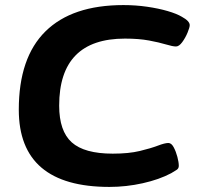

<svg xmlns="http://www.w3.org/2000/svg" viewBox="-20 -728 780 756"><path d="M411 8Q54 8 54 -296Q54 -501 159 -604.5Q264 -708 466 -708Q514 -708 559 -701.5Q604 -695 640 -684.5Q676 -674 696 -662Q727 -645 727 -629Q727 -620 718.5 -599.5Q710 -579 697.5 -562Q685 -545 673 -545Q660 -545 633.5 -553Q607 -561 567 -568.5Q527 -576 472 -576Q213 -576 213 -312Q213 -212 262.5 -167.5Q312 -123 424 -123Q487 -123 530.5 -133.5Q574 -144 601.5 -154.5Q629 -165 643 -165Q655 -165 664 -148Q673 -131 678.5 -110Q684 -89 684 -75Q684 -65 676 -59.5Q668 -54 654 -46Q607 -21 542 -6.5Q477 8 411 8Z"/></svg>

Font: Asap Expanded Expanded Regular
Style: Bold Italic
Weight: 700
Width: 7
Italic angle: -6°
Designer: Pablo Cosgaya
Foundry: Omnibus-Type
Version: Version 3.001; ttfautohint (v1.8.4.7-5d5b)